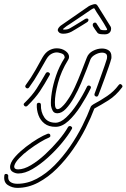

<svg xmlns="http://www.w3.org/2000/svg" viewBox="-133 -613 615 934"><path d="M146 -62Q130 -62 123.5 -74Q117 -86 115 -99Q113 -125 119 -163.5Q125 -202 140 -246Q155 -290 181 -331Q183 -335 179 -343.5Q175 -352 156 -356Q153 -357 150 -357.5Q147 -358 143 -358Q130 -358 116.5 -350.5Q103 -343 92 -324Q79 -302 56.5 -262Q34 -222 8 -187Q5 -183 0 -183Q-5 -183 -8.5 -188Q-12 -193 -8 -199Q18 -234 40 -273Q62 -312 74 -334Q88 -358 106 -368Q124 -378 143 -378Q167 -378 185 -365.5Q203 -353 203 -336Q203 -329 198 -321Q164 -266 149 -209Q134 -152 134 -115Q134 -96 137.5 -89Q141 -82 147 -82Q156 -82 167.5 -92.5Q179 -103 187.5 -114.5Q196 -126 197 -128Q214 -152 231 -189Q248 -226 263 -265Q278 -304 289 -332Q297 -354 319 -365.5Q341 -377 363 -377Q382 -377 395.5 -368Q409 -359 409 -339Q409 -335 409 -331.5Q409 -328 407 -323Q405 -314 396 -288Q387 -262 376 -231.5Q365 -201 356 -177.5Q347 -154 345 -149Q342 -143 337 -143Q332 -143 328.5 -147Q325 -151 327 -157Q329 -162 337.5 -185.5Q346 -209 356.5 -238.5Q367 -268 376 -293.5Q385 -319 387 -327Q388 -331 388 -337Q388 -348 381 -352.5Q374 -357 364 -357Q348 -357 330.5 -347.5Q313 -338 307 -324Q301 -308 289 -276.5Q277 -245 261.5 -208.5Q246 -172 227 -138.5Q208 -105 187.5 -83.5Q167 -62 146 -62ZM-7 -95Q-13 -95 -16.5 -101Q-20 -107 -14 -112Q24 -149 44.5 -181Q65 -213 90 -257Q93 -262 99 -262Q104 -262 108 -257.5Q112 -253 108 -247Q83 -202 61 -169Q39 -136 0 -98Q-3 -95 -7 -95ZM-49 301Q-73 301 -94.5 287.5Q-116 274 -112 242Q-112 233 -103 233Q-99 233 -95.5 236Q-92 239 -93 244Q-95 263 -82.5 272Q-70 281 -49 281Q0 281 46 256.5Q92 232 132.5 191Q173 150 207.5 100Q242 50 267.5 -1Q293 -52 309 -95Q312 -100 322 -106Q356 -124 388.5 -146Q421 -168 444 -199Q447 -204 452 -204Q457 -204 461 -198Q465 -192 460 -187Q431 -148 394.5 -125Q358 -102 326 -85Q310 -42 284 10Q258 62 222.5 113Q187 164 144.5 206.5Q102 249 53 275Q4 301 -49 301ZM137 4Q104 4 83.5 -12Q63 -28 54 -53Q45 -78 46 -103Q46 -113 56 -113Q66 -113 66 -103Q65 -68 82.5 -42Q100 -16 137 -16Q161 -16 188 -41Q215 -66 241.5 -106Q268 -146 290 -191Q293 -197 299 -197Q304 -197 307.5 -193Q311 -189 308 -183Q287 -140 259 -96.5Q231 -53 200 -24.5Q169 4 137 4ZM-44 231Q-57 231 -70.5 223.5Q-84 216 -84 199Q-84 196 -83.5 193Q-83 190 -82 187Q-77 169 -56.5 146.5Q-36 124 -7 101.5Q22 79 50.5 62Q79 45 98 38Q99 37 102 37Q112 37 112 48Q112 53 106 56Q88 63 61.5 79Q35 95 7.5 115.5Q-20 136 -39.5 156.5Q-59 177 -63 192Q-63 193 -63.5 194.5Q-64 196 -64 197Q-64 211 -45 211Q-17 211 17.5 190.5Q52 170 87 137.5Q122 105 151.5 70Q181 35 198 5Q201 0 207 0Q212 0 216 4.5Q220 9 216 15Q199 45 168.5 82Q138 119 100.5 153Q63 187 25.5 209Q-12 231 -44 231ZM377 -446Q361 -446 352.5 -447.5Q344 -449 340 -455Q336 -460 329.5 -469.5Q323 -479 319 -486Q318 -488 318 -493Q320 -503 329 -503Q335 -503 337 -498Q342 -491 347 -482.5Q352 -474 356 -469Q358 -468 362.5 -467Q367 -466 381 -466Q392 -466 386 -475Q382 -483 373 -498Q364 -513 354 -528Q344 -542 336.5 -554.5Q329 -567 327 -571Q325 -573 324 -573Q321 -573 310 -566Q306 -563 288 -551Q270 -539 249 -524.5Q228 -510 211 -499Q194 -488 191 -486Q186 -482 177.5 -475.5Q169 -469 179 -469Q190 -469 196.5 -471Q203 -473 208 -476Q213 -479 227.5 -487.5Q242 -496 257 -505.5Q272 -515 280 -520Q285 -523 289 -523Q299 -523 297 -513Q295 -507 289 -504Q281 -499 265 -489Q249 -479 234.5 -470.5Q220 -462 215 -459Q196 -449 175 -449Q161 -449 154.5 -455Q148 -461 148 -467Q148 -472 152.5 -478Q157 -484 162 -488L299 -583Q304 -586 314 -589.5Q324 -593 329 -593Q334 -593 337 -590.5Q340 -588 343 -583L370 -540L403 -487Q409 -479 407 -469Q406 -459 398 -452.5Q390 -446 377 -446Z"/></svg>

Font: Neonderthaw
Style: Regular
Weight: 400
Designer: Robert E. Leuschke
Foundry: Robert E. Leuschke
Version: Version 1.010; ttfautohint (v1.8.3)